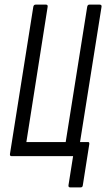

<svg xmlns="http://www.w3.org/2000/svg" viewBox="-20 -675 459 830"><path d="M283 135Q275 135 276 126L296 0H30Q22 0 23 -9L124 -646Q126 -655 134 -655H179Q187 -655 186 -646L94 -61H264L357 -646Q359 -655 366 -655H411Q420 -655 419 -646L326 -61H361Q367 -61 366 -52L338 126Q337 135 329 135Z"/></svg>

Font: Sofia Sans Extra Condensed
Style: Italic
Weight: 400
Italic angle: -9°
Designer: Botio Nikoltchev, Ani Petrova
Foundry: lettersoup
Version: Version 4.101; ttfautohint (v1.8.4.7-5d5b)